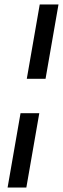

<svg xmlns="http://www.w3.org/2000/svg" viewBox="-20 -740 282 860"><path d="M100 -387 158 -720H242L184 -387ZM14 100 72 -233H156L98 100Z"/></svg>

Font: DM Sans 9pt
Style: Italic
Weight: 400
Italic angle: -10°
Designer: Colophon Foundry, Jonny Pinhorn
Foundry: Colophon Foundry
Version: Version 4.004